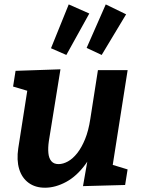

<svg xmlns="http://www.w3.org/2000/svg" viewBox="-20 -860 656 892"><path d="M190.3 12.1Q144.4 12.5 113 -10.5Q81.6 -33.5 69.1 -74.7Q56.6 -116 64.9 -171.5L110.1 -460.4L121.2 -434L40.8 -457.9L52.3 -530.9L260.9 -538L207 -204.7Q202.4 -172.8 204.8 -148.8Q207.1 -124.8 218.6 -111.2Q230.2 -97.6 252 -97.6Q273.1 -97.6 295.7 -110.1Q318.3 -122.6 338.8 -148.5Q359.2 -174.3 375.3 -213.7Q391.3 -253 399.5 -307L435 -534.3H573L500.8 -75.2L484.2 -99.9L572.8 -72.9L561.3 -0.6L365.6 4.7L395.8 -168.2L438.7 -242.1Q418.9 -154 377.8 -97.7Q336.6 -41.4 287.2 -14.8Q237.8 11.8 190.3 12.1ZM452.4 -604.7 382.5 -637.5 471.3 -839.5 565.9 -793.5ZM288.2 -604.7 216.9 -635.9 299.3 -839.5 394.9 -797.2Z"/></svg>

Font: Bitter Thin
Style: Italic
Weight: 100
Italic angle: -9°
Designer: Sol Matas, and Bitter project Authors
Foundry: Sol Matas
Version: Version 2.002